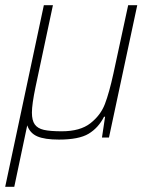

<svg xmlns="http://www.w3.org/2000/svg" viewBox="-31 -530 585 740"><path d="M498 -510 389 0H362L374 -80H370Q348 -37 310.5 -14.5Q273 8 196 8Q141 8 112.5 -4.5Q84 -17 74 -47L24 190H-11L138 -510H173L106 -195Q92 -128 92 -96Q92 -66 103 -50.5Q114 -35 138 -29.5Q162 -24 207 -24Q278 -24 317.5 -55Q357 -86 373.5 -129.5Q390 -173 406 -246L463 -510Z"/></svg>

Font: Saira Semi Condensed Thin
Style: Italic
Weight: 100
Width: 4
Italic angle: -12°
Designer: Hector Gatti with collaboration of the Omnibus-Type team
Foundry: Omnibus-Type
Version: Version 1.001; ttfautohint (v1.8)